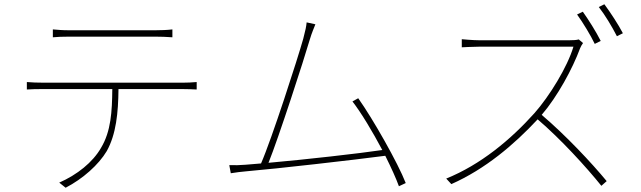

<svg xmlns="http://www.w3.org/2000/svg" viewBox="-20 -851 3010 901"><path d="M228 -713V-676C249 -678 272 -679 304 -679C355 -679 658 -679 710 -679C733 -679 764 -678 789 -676V-713C765 -710 733 -709 710 -709C658 -709 355 -709 302 -709C271 -709 253 -711 228 -713ZM106 -466V-431C133 -433 153 -433 184 -433H507C506 -328 501 -235 454 -157C415 -89 342 -31 258 6L288 30C369 -12 443 -78 481 -142C525 -221 535 -322 536 -433H838C859 -433 884 -432 903 -431V-466C881 -464 859 -463 838 -463C791 -463 237 -463 184 -463C153 -463 131 -464 106 -466Z M1133 -78C1107 -76 1082 -75 1056 -76L1063 -38C1089 -42 1110 -45 1135 -47C1277 -59 1644 -101 1788 -120C1816 -64 1839 -13 1852 23L1884 8C1847 -87 1730 -293 1661 -390L1634 -375C1675 -322 1729 -232 1774 -147C1667 -131 1410 -102 1240 -87C1286 -200 1407 -573 1433 -663C1445 -703 1453 -718 1460 -737L1419 -746C1417 -726 1414 -711 1403 -669C1377 -576 1255 -198 1205 -84Z M2715 -796 2688 -783C2715 -746 2752 -685 2771 -645L2799 -659C2777 -703 2740 -761 2715 -796ZM2816 -831 2790 -818C2819 -781 2852 -726 2875 -681L2903 -695C2883 -734 2843 -795 2816 -831ZM2716 -649 2696 -666C2685 -663 2671 -662 2650 -662C2619 -662 2257 -662 2231 -662C2199 -662 2147 -667 2147 -667V-629C2147 -629 2201 -632 2231 -632C2257 -632 2641 -632 2671 -632C2643 -537 2558 -399 2488 -320C2376 -195 2235 -78 2074 -13L2098 13C2258 -58 2392 -172 2503 -291C2611 -199 2733 -65 2802 21L2827 -1C2756 -87 2635 -216 2522 -312C2596 -398 2667 -529 2702 -624C2704 -630 2712 -644 2716 -649Z"/></svg>

Font: Harano Aji Gothic K1 ExtraLight
Style: Regular
Weight: 250
Foundry: Masamichi Hosoda
Version: HaranoAjiGothicK1-ExtraLight version 20230610;ttx 4.39.4